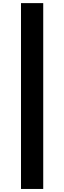

<svg xmlns="http://www.w3.org/2000/svg" viewBox="-20 -982 414 1236"><path d="M258.3 -961.9V234.4H115.2V-961.9Z"/></svg>

Font: Konkhmer Sleokchher
Style: Regular
Weight: 400
Designer: Suon May Sophanith
Version: Version 1.000; ttfautohint (v1.8.4.7-5d5b);gftools[0.9.23]